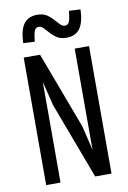

<svg xmlns="http://www.w3.org/2000/svg" viewBox="-91 -872 620 927"><g transform="rotate(-10 219.0 -408.5)"><path d="M138.7 -625 128.9 -593.8V0H58.6V-625ZM378.9 -625V0H298.8L308.6 -30.3V-625ZM102.5 -600.6 138.7 -625 279.3 -250 334 -24.4 298.8 0 158.2 -375ZM193.4 -731.4Q180.7 -746.1 172.9 -752.4Q165 -758.8 155.3 -758.8Q140.6 -758.8 134.3 -743.7Q127.9 -728.5 125 -691.4L68.4 -694.3Q70.3 -756.8 91.8 -787.1Q113.3 -817.4 158.2 -817.4Q187.5 -817.4 206.1 -804.7Q224.6 -792 244.1 -769.5Q256.8 -754.9 264.6 -748.5Q272.5 -742.2 282.2 -742.2Q296.9 -742.2 303.2 -757.3Q309.6 -772.5 312.5 -809.6L369.1 -806.6Q367.2 -744.1 345.7 -713.9Q324.2 -683.6 279.3 -683.6Q250 -683.6 231.4 -696.3Q212.9 -709 193.4 -731.4Z"/></g></svg>

Font: Sudo Var
Style: Regular
Weight: 400
Monospace: yes
Designer: Jens Kutilek
Foundry: Jens Kutilek
Version: Version 0.065;FEAKit 1.0